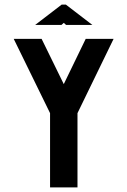

<svg xmlns="http://www.w3.org/2000/svg" viewBox="-20 -820 557 840"><path d="M199 0H319V-325L477 -650H355L259 -452L162 -650H40L199 -325ZM134 -711H249L259 -720L269 -711H384L268 -800H250Z"/></svg>

Font: Grotesk 03
Style: Bold
Weight: 500
Designer: Frank Adebiaye, contributions by Jérémy Landes, Ariel Martín Pérez
Foundry: Velvetyne Type Foundry
Version: Version 3.000;Glyphs 3.1.2 (3150)